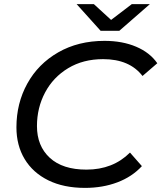

<svg xmlns="http://www.w3.org/2000/svg" viewBox="-20 -907 786 935"><path d="M60 -287Q60 -404 113 -500Q166 -596 263.5 -652Q361 -708 489 -708Q576 -708 643 -679.5Q710 -651 746 -599L674 -537Q611 -619 482 -619Q385 -619 312 -575Q239 -531 199.5 -456.5Q160 -382 160 -293Q160 -196 222.5 -138.5Q285 -81 401 -81Q530 -81 613 -164L671 -98Q623 -46 551.5 -19Q480 8 394 8Q290 8 215 -29Q140 -66 100 -132.5Q60 -199 60 -287ZM710 -887 561 -757H470L353 -887H437L521 -810L622 -887Z"/></svg>

Font: Montserrat Alternates Medium
Style: Italic
Weight: 500
Italic angle: -11.3°
Designer: Julieta Ulanovsky
Foundry: Julieta Ulanovsky
Version: Version 7.200